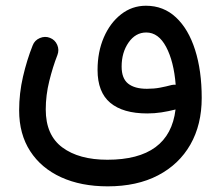

<svg xmlns="http://www.w3.org/2000/svg" viewBox="-20 -392 772 666"><path d="M46.4 -9.3Q46.4 -68.4 59.8 -126.2Q73.2 -184.1 93.3 -234.4Q100.1 -252.4 118.2 -260Q136.2 -267.6 153.3 -260.7Q170.9 -253.9 178.5 -236.3Q186 -218.8 179.2 -201.2Q163.1 -160.2 150.9 -110.8Q138.7 -61.5 138.7 -12.2Q138.7 76.7 196.3 119.4Q253.9 162.1 352.5 162.1Q567.9 162.1 588.9 -12.2Q564 -5.9 540 -2.2Q516.1 1.5 490.7 1.5Q406.7 1.5 362.5 -35.4Q318.4 -72.3 318.4 -149.4Q318.4 -211.9 340.1 -262.2Q361.8 -312.5 399.9 -342.3Q438 -372.1 486.3 -372.1Q547.4 -372.1 590.6 -331.5Q633.8 -291 656.7 -219Q679.7 -147 679.7 -52.2Q679.7 40.5 640.4 109.4Q601.1 178.2 528.1 216.3Q455.1 254.4 353.5 254.4Q261.2 254.4 192.1 222.9Q123 191.4 84.7 132.3Q46.4 73.2 46.4 -9.3ZM401.9 -161.1Q401.9 -120.1 424.3 -102.1Q446.8 -84 489.7 -84Q514.2 -84 534.9 -87.9Q555.7 -91.8 575.7 -97.2Q582.5 -98.6 589.4 -98.1Q583 -178.7 556.4 -229Q529.8 -279.3 487.3 -279.3Q450.2 -279.3 426 -244.6Q401.9 -210 401.9 -161.1Z"/></svg>

Font: Mikhak-DS2-FD Medium
Style: Regular
Weight: 500
Designer: Amin Abedi
Version: Version 3.4